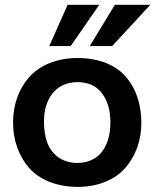

<svg xmlns="http://www.w3.org/2000/svg" viewBox="-20 -750 668 782"><path d="M296.9 11.2C381.3 11.2 451.2 -19.5 492.2 -68.4C533.7 -117.2 555.7 -179.7 555.7 -249.5C555.7 -323.7 535.2 -387.2 494.1 -435.5C453.1 -484.4 383.8 -513.7 296.4 -513.7C210.9 -513.7 141.1 -483.9 98.1 -435.1C55.7 -386.7 33.2 -322.8 33.2 -250.5C33.2 -179.7 55.7 -116.2 97.2 -67.4C139.6 -19 209.5 11.2 296.9 11.2ZM294.4 -86.4C232.4 -86.4 189.5 -122.1 171.9 -170.4C163.6 -194.3 159.2 -221.7 159.2 -252C157.7 -341.3 202.6 -415 294.9 -415.5C339.4 -415.5 373 -400.4 395.5 -369.6C418.5 -338.9 429.7 -299.8 429.7 -252C429.7 -165.5 392.6 -86.4 294.4 -86.4ZM437 -562.5 592.3 -730.5H447.8L345.7 -562.5ZM268.1 -562.5 384.3 -730.5H255.4L180.7 -562.5Z"/></svg>

Font: Ride
Style: Bold
Weight: 700
Version: Version 3.000